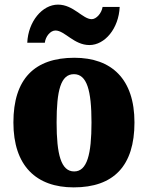

<svg xmlns="http://www.w3.org/2000/svg" viewBox="-20 -801 641 831"><path d="M367 -606C434 -606 494 -678 498 -771H424C420 -744 397 -718 377 -718C338 -718 298 -781 231 -781C163 -781 102 -708 98 -616H174C177 -643 198 -669 220 -669C260 -669 300 -606 367 -606ZM299 10C472 10 562 -83 562 -271C562 -459 463 -551 302 -551C129 -551 38 -459 38 -271C38 -83 137 10 299 10ZM301 -59C244 -59 225 -133 225 -271C225 -410 243 -480 300 -480C356 -480 376 -410 376 -271C376 -133 357 -59 301 -59Z"/></svg>

Font: Noto Serif Sinhala SemiCondensed Black
Style: Regular
Weight: 900
Width: 4
Designer: Jelle Bosma - Monotype Design Team
Foundry: Monotype Imaging Inc.
Version: Version 2.007